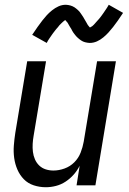

<svg xmlns="http://www.w3.org/2000/svg" viewBox="-20 -777 540 805"><path d="M172 8Q146 8 121.5 0Q97 -8 80 -25.5Q63 -43 53 -66Q43 -89 39.5 -114.5Q36 -140 38 -166.5Q40 -193 44 -219L94 -520H173L121 -208Q118 -191 117 -174Q116 -157 118 -140.5Q120 -124 126.5 -109Q133 -94 144.5 -83Q156 -72 171.5 -67Q187 -62 204 -62Q227 -62 250.5 -70.5Q274 -79 291.5 -96.5Q309 -114 318 -137Q327 -160 331 -183L387 -520H466L380 0H301L314 -82Q304 -62 289 -45Q274 -28 255 -15.5Q236 -3 214.5 2.5Q193 8 172 8ZM176 -597 115 -631Q127 -649 137.5 -664Q148 -679 157.5 -691Q167 -703 176 -713Q185 -723 198 -733.5Q211 -744 225.5 -750.5Q240 -757 256 -757Q261 -757 266 -756Q271 -755 275 -754Q279 -753 283.5 -751Q288 -749 292 -746.5Q296 -744 299.5 -741Q303 -738 306.5 -735Q310 -732 313 -728.5Q316 -725 318.5 -721Q321 -717 324 -713Q327 -709 329 -705.5Q331 -702 333 -698.5Q335 -695 338 -690Q341 -685 343.5 -680.5Q346 -676 348 -672.5Q350 -669 354 -665Q358 -661 358 -660H355Q355 -661 359.5 -663Q364 -665 367 -667.5Q370 -670 373.5 -673.5Q377 -677 378.5 -679Q380 -681 382 -683Q384 -685 386 -687.5Q388 -690 390.5 -692.5Q393 -695 395 -697.5Q397 -700 399.5 -703Q402 -706 404.5 -709.5Q407 -713 409.5 -716.5Q412 -720 414.5 -723.5Q417 -727 419.5 -731Q422 -735 425 -739Q428 -743 430.5 -747.5Q433 -752 436 -757L496 -723Q484 -705 474 -690.5Q464 -676 454 -663.5Q444 -651 435 -641Q426 -631 413.5 -620.5Q401 -610 386.5 -603.5Q372 -597 356 -597Q351 -597 346 -598Q341 -599 336.5 -600Q332 -601 328 -603Q324 -605 320 -607.5Q316 -610 312.5 -613Q309 -616 305.5 -619Q302 -622 299 -625.5Q296 -629 293 -633Q290 -637 287 -641Q284 -645 282.5 -648.5Q281 -652 279 -655.5Q277 -659 273.5 -664Q270 -669 268 -673.5Q266 -678 263.5 -681.5Q261 -685 257 -689Q253 -693 254 -694H257L252 -692Q248 -689 245 -686.5Q242 -684 238.5 -680.5Q235 -677 233 -675Q231 -673 229 -671Q227 -669 225.5 -666.5Q224 -664 221.5 -661.5Q219 -659 217 -656.5Q215 -654 212.5 -651Q210 -648 207.5 -644.5Q205 -641 202.5 -638Q200 -635 197.5 -631Q195 -627 192 -623Q189 -619 186.5 -615Q184 -611 181 -606.5Q178 -602 176 -597Z"/></svg>

Font: Iosevka Oblique
Style: Regular
Weight: 400
Italic angle: -9°
Monospace: yes
Designer: Belleve Invis
Foundry: Belleve Invis
Version: Version 32.5.0; ttfautohint (v1.8.4)